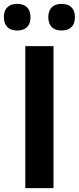

<svg xmlns="http://www.w3.org/2000/svg" viewBox="-54 -974 408 994"><path d="M77 0V-735H223V0ZM265 -816Q251 -816 237.5 -820Q224 -824 214 -834Q204 -844 200 -857.5Q196 -871 196 -885Q196 -899 200 -912.5Q204 -926 214 -936Q224 -946 237.5 -950Q251 -954 265 -954Q279 -954 292.5 -950Q306 -946 316 -936Q326 -926 330 -912.5Q334 -899 334 -885Q334 -871 330 -857.5Q326 -844 316 -834Q306 -824 292.5 -820Q279 -816 265 -816ZM35 -816Q21 -816 7.5 -820Q-6 -824 -16 -834Q-26 -844 -30 -857.5Q-34 -871 -34 -885Q-34 -899 -30 -912.5Q-26 -926 -16 -936Q-6 -946 7.5 -950Q21 -954 35 -954Q49 -954 62.5 -950Q76 -946 86 -936Q96 -926 100 -912.5Q104 -899 104 -885Q104 -871 100 -857.5Q96 -844 86 -834Q76 -824 62.5 -820Q49 -816 35 -816Z"/></svg>

Font: Iosevka Aile Heavy
Style: Regular
Weight: 900
Designer: Belleve Invis
Foundry: Belleve Invis
Version: Version 31.1.0; ttfautohint (v1.8.4)